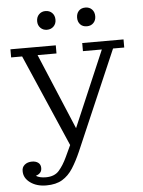

<svg xmlns="http://www.w3.org/2000/svg" viewBox="-60 -738 736 991"><g transform="rotate(-5 308.5 -242.5)"><path d="M420 -594Q398 -594 385.5 -607.5Q373 -621 373 -642Q373 -664 385.5 -677.5Q398 -691 420 -691Q441 -691 454 -677.5Q467 -664 467 -642Q467 -621 454 -607.5Q441 -594 420 -594ZM213 -594Q193 -594 179.5 -607.5Q166 -621 166 -642Q166 -664 179.5 -677.5Q193 -691 213 -691Q234 -691 247.5 -677.5Q261 -664 261 -642Q261 -621 247.5 -607.5Q234 -594 213 -594ZM76 77Q96 77 108.5 86.5Q121 96 121 114Q121 130 112 139Q103 148 90 152Q109 164 141 164Q186 164 209.5 137Q233 110 252 69L280 9L73 -468H16V-510H251V-468H153L318 -75L486 -468H388V-510H602V-468H544L322 47Q301 95 278 131Q255 167 222.5 186.5Q190 206 140 206Q90 206 57 182Q24 158 24 123Q23 102 38 89.5Q53 77 76 77Z"/></g></svg>

Font: Montagu Slab 16pt Light
Style: Regular
Weight: 300
Designer: Florian Karsten
Foundry: Florian Karsten
Version: Version 1.000; ttfautohint (v1.8.3)